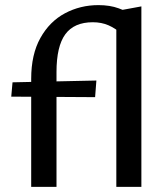

<svg xmlns="http://www.w3.org/2000/svg" viewBox="-20 -731 652 751"><path d="M102 0V-423Q102 -518 138 -582.5Q174 -647 234 -679Q294 -711 365 -711Q410 -711 444 -698.5Q478 -686 507 -670L459 -596Q432 -620 404.5 -632Q377 -644 343 -644Q270 -644 235.5 -597Q201 -550 201 -449V0ZM352 -351 24 -353 29 -409 357 -416ZM435 0V-688L533 -706V0Z"/></svg>

Font: Ysabeau SC SemiBold
Style: Regular
Weight: 600
Designer: Christian Thalmann (Catharsis Fonts)
Version: Version 2.001;gftools[0.9.30]; featfreeze: smcp